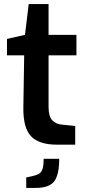

<svg xmlns="http://www.w3.org/2000/svg" viewBox="-20 -706 421 937"><path d="M94 -184 98 -436H14V-516L102 -536L120 -686H217V-536H353V-436H217V-185Q217 -138 234.5 -119.5Q252 -101 280 -98L347 -91V0H258Q169 0 130.5 -42Q92 -84 94 -184ZM108 160 136 154Q159 149 170.5 142Q182 135 187.5 118.5Q193 102 193 69H269Q269 147 244.5 179Q220 211 155 211H108Z"/></svg>

Font: Exo SemiBold
Style: Regular
Weight: 600
Designer: Natanael Gama
Foundry: Natanael Gama
Version: Version 1.500